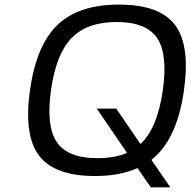

<svg xmlns="http://www.w3.org/2000/svg" viewBox="-20 -740 825 829"><path d="M774.4 -351.1Q744.6 -136.7 633.8 -49.8L715.3 68.8H631.3L573.7 -14.2Q497.6 20 390.1 20Q215.3 20 148.7 -68.1Q82 -156.2 109.4 -350.1Q136.7 -544.4 228 -632.3Q319.3 -720.2 494.1 -720.2Q668.9 -720.2 735.4 -632.6Q801.8 -544.9 774.4 -351.1ZM483.9 -645Q356 -645 289.1 -575.9Q222.2 -506.8 200.2 -351.1Q178.2 -195.3 225.3 -126.2Q272.5 -57.1 399.9 -57.1Q477.1 -57.1 528.3 -80.1L397.9 -271H481.9L586.4 -118.2Q659.7 -185.5 683.1 -351.1Q705.1 -506.8 658.2 -575.9Q611.3 -645 483.9 -645Z"/></svg>

Font: Fivo Sans
Style: Italic
Weight: 400
Designer: Alexander Slobzheninov
Foundry: Alexander Slobzheninov
Version: 1.0